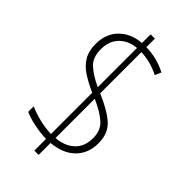

<svg xmlns="http://www.w3.org/2000/svg" viewBox="-251 -828 955 955"><g transform="rotate(45 226.0 -351.0)"><path d="M202 -24Q155 -26 113.5 -35Q72 -44 44 -57V-96Q73 -82 116.5 -71Q160 -60 202 -59V-349Q153 -371 117 -394.5Q81 -418 61.5 -451Q42 -484 42 -532Q42 -606 87 -650Q132 -694 202 -699V-760H232V-700Q309 -698 374 -664L360 -631Q297 -663 232 -665V-375Q315 -340 358.5 -301.5Q402 -263 402 -194Q402 -122 357 -77.5Q312 -33 232 -26V58H202ZM202 -664Q149 -660 114 -626Q79 -592 79 -532Q79 -474 112.5 -444Q146 -414 202 -388ZM232 -61Q291 -65 328 -98.5Q365 -132 365 -193Q365 -246 332 -276.5Q299 -307 232 -337Z"/></g></svg>

Font: Noto Sans Telugu Condensed ExtraLight
Style: Regular
Weight: 200
Width: 3
Designer: Jelle Bosma - Monotype Design Team
Foundry: Monotype Imaging Inc.
Version: Version 2.005; ttfautohint (v1.8.4.7-5d5b)